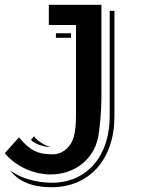

<svg xmlns="http://www.w3.org/2000/svg" viewBox="-122 -491 591 793"><path d="M-43.5 76.2Q-27.3 96.2 -12.2 109.6Q2.9 123 19.3 131.3Q35.6 139.6 54.4 143.1Q73.2 146.5 96.2 146.5Q107.9 146.5 120.6 142.6Q133.3 138.7 145 130.1Q156.7 121.6 166.5 108.4Q176.3 95.2 182.1 76.2Q187.5 58.1 189.7 34.9Q191.9 11.7 191.9 -17.6V-387.7H79.6V-471.2H296.9V-90.8Q296.9 -68.8 295.7 -44.2Q294.4 -19.5 292.5 3.7Q290.5 26.9 287.8 47.1Q285.2 67.4 282.2 80.6Q275.4 112.3 258.3 139.4Q241.2 166.5 216.1 186.5Q190.9 206.5 158 218Q125 229.5 86.9 229.5Q64 229.5 38.6 224.4Q13.2 219.2 -11.7 208.5Q-36.6 197.8 -59.8 181.2Q-83 164.6 -102.1 141.6ZM-81.5 212.4Q-64.9 224.6 -44.7 234.1Q-24.4 243.7 -2.2 250.2Q20 256.8 43.9 260.3Q67.9 263.7 91.3 263.7Q147 263.7 191.2 243.7Q235.4 223.6 266.6 187.3Q297.9 150.9 314.5 100.6Q331.1 50.3 331.1 -10.7V-446.3H350.6V-10.7Q350.6 56.6 331.8 110.8Q313 165 278.8 203.1Q244.6 241.2 197 261.7Q149.4 282.2 91.8 282.2Q58.1 282.2 31.5 277.1Q4.9 272 -16.1 262.7Q-37.1 253.4 -53 240.7Q-68.8 228 -81.5 212.4ZM108.9 -353.5H171.4V-335H108.9ZM18.6 71.8Q23.4 79.1 31.2 85.9Q39.1 92.8 48.3 98.6Q57.6 104.5 67.4 109.1Q77.1 113.8 85.4 116.2Q74.7 116.2 62.7 113.8Q50.8 111.3 39.8 107.2Q28.8 103 19.8 97.7Q10.7 92.3 5.9 86.4Z"/></svg>

Font: Vast Shadow
Style: Regular
Weight: 400
Designer: Nicole Fally
Foundry: Nicole Fally
Version: Version 1.002